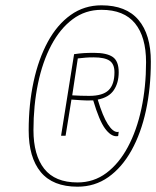

<svg xmlns="http://www.w3.org/2000/svg" viewBox="-20 -913 588 723"><path d="M272 -210Q179 -210 133.5 -265Q88 -320 88 -422Q88 -520 106.5 -605.5Q125 -691 160 -755.5Q195 -820 246 -856.5Q297 -893 362 -893Q455 -893 501.5 -838Q548 -783 548 -681Q548 -582 529.5 -496.5Q511 -411 475 -346.5Q439 -282 388 -246Q337 -210 272 -210ZM272 -226Q333 -226 380.5 -261.5Q428 -297 461.5 -359.5Q495 -422 512.5 -504Q530 -586 530 -679Q530 -774 488.5 -825Q447 -876 362 -876Q301 -876 253.5 -840.5Q206 -805 173 -742.5Q140 -680 123 -598Q106 -516 106 -423Q106 -329 146.5 -277.5Q187 -226 272 -226ZM210 -402 259 -709Q279 -712 295.5 -713Q312 -714 334 -714Q382 -714 404.5 -698.5Q427 -683 427 -641Q427 -601 408.5 -573.5Q390 -546 348 -538Q367 -475 386 -445.5Q405 -416 422 -416Q425 -416 427 -417L425 -401Q423 -400 421 -400Q419 -400 418 -400Q397 -400 375.5 -429Q354 -458 331 -535Q305 -534 287 -535.5Q269 -537 249 -538L227 -402ZM316 -552Q367 -552 389 -573.5Q411 -595 411 -641Q411 -672 392.5 -684.5Q374 -697 333 -697Q314 -697 303 -696Q292 -695 273 -693L252 -554Q269 -553 284 -552.5Q299 -552 316 -552Z"/></svg>

Font: Georama Thin
Style: Italic
Weight: 100
Italic angle: -9°
Designer: Jean-Baptiste Levee
Foundry: Production Type
Version: Version 1.000